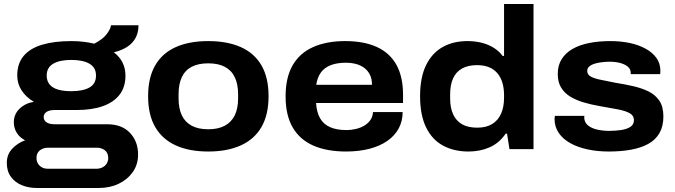

<svg xmlns="http://www.w3.org/2000/svg" viewBox="-20 -744 3369 958"><path d="M164 194Q124 194 90 180.5Q56 167 35 139Q14 111 14 69Q14 27 40.5 -1.5Q67 -30 105 -44Q78 -58 63.5 -81.5Q49 -105 49 -134Q49 -174 77.5 -201.5Q106 -229 149 -236Q110 -259 88 -292.5Q66 -326 66 -367Q66 -427 98 -465Q130 -503 190.5 -521Q251 -539 336 -539Q368 -539 397 -535.5Q426 -532 450 -526Q493 -548 512.5 -574Q532 -600 534 -618H671Q671 -581 656 -554Q641 -527 613.5 -509.5Q586 -492 548 -483Q576 -462 591 -432.5Q606 -403 606 -367Q606 -310 577 -272Q548 -234 493.5 -214.5Q439 -195 361 -195H253Q226 -195 212 -185.5Q198 -176 198 -160Q198 -144 211.5 -134Q225 -124 254 -124H515Q588 -124 628.5 -81Q669 -38 669 27Q669 77 642.5 114.5Q616 152 572 173Q528 194 472 194ZM218 98H460Q477 98 490.5 91.5Q504 85 512 72.5Q520 60 520 45Q520 19 503.5 6Q487 -7 463 -7H220Q195 -7 178.5 6.5Q162 20 162 44Q162 68 178 83Q194 98 218 98ZM336 -289Q394 -289 426.5 -307.5Q459 -326 459 -367Q459 -407 426.5 -426Q394 -445 336 -445Q278 -445 245.5 -426Q213 -407 213 -367Q213 -340 227.5 -322.5Q242 -305 269.5 -297Q297 -289 336 -289Z M1019 12Q924 12 857 -18.5Q790 -49 754.5 -110Q719 -171 719 -264Q719 -357 754.5 -418Q790 -479 857 -509Q924 -539 1019 -539Q1114 -539 1181.5 -509Q1249 -479 1284.5 -418Q1320 -357 1320 -264Q1320 -171 1284.5 -110Q1249 -49 1181.5 -18.5Q1114 12 1019 12ZM1019 -99Q1069 -99 1102 -117Q1135 -135 1151.5 -169Q1168 -203 1168 -253V-274Q1168 -324 1151.5 -358.5Q1135 -393 1102 -410.5Q1069 -428 1019 -428Q969 -428 936 -410.5Q903 -393 887 -358.5Q871 -324 871 -274V-253Q871 -203 887 -169Q903 -135 936 -117Q969 -99 1019 -99Z M1707 12Q1611 12 1543.5 -17.5Q1476 -47 1440.5 -108Q1405 -169 1405 -263Q1405 -357 1440 -418Q1475 -479 1542 -509Q1609 -539 1702 -539Q1796 -539 1860.5 -509.5Q1925 -480 1958 -420.5Q1991 -361 1991 -271V-230H1557Q1560 -184 1577 -154Q1594 -124 1627 -109.5Q1660 -95 1709 -95Q1732 -95 1755.5 -100.5Q1779 -106 1797.5 -117Q1816 -128 1828 -145Q1840 -162 1841 -185H1989Q1989 -139 1969 -102.5Q1949 -66 1912 -40.5Q1875 -15 1823 -1.5Q1771 12 1707 12ZM1558 -321H1836Q1836 -350 1826 -370.5Q1816 -391 1798.5 -404.5Q1781 -418 1757.5 -424.5Q1734 -431 1705 -431Q1662 -431 1630.5 -419Q1599 -407 1581 -382Q1563 -357 1558 -321Z M2318 12Q2245 12 2190.5 -17.5Q2136 -47 2106 -108.5Q2076 -170 2076 -264Q2076 -358 2106 -419Q2136 -480 2189 -509.5Q2242 -539 2312 -539Q2349 -539 2382 -531Q2415 -523 2442 -506.5Q2469 -490 2488 -465H2495V-724H2642V0H2522L2510 -77H2503Q2471 -30 2423 -9Q2375 12 2318 12ZM2361 -107Q2406 -107 2435.5 -125Q2465 -143 2480 -176.5Q2495 -210 2495 -256V-269Q2495 -304 2486.5 -332Q2478 -360 2461 -379.5Q2444 -399 2419 -409Q2394 -419 2360 -419Q2315 -419 2285 -402Q2255 -385 2240.5 -352.5Q2226 -320 2226 -273V-253Q2226 -206 2241 -173.5Q2256 -141 2285.5 -124Q2315 -107 2361 -107Z M3018 12Q2961 12 2912 1.5Q2863 -9 2826 -29.5Q2789 -50 2768 -80.5Q2747 -111 2747 -151Q2747 -155 2747.5 -159Q2748 -163 2749 -166H2896Q2896 -165 2895.5 -162Q2895 -159 2895 -157Q2896 -133 2913.5 -118.5Q2931 -104 2959.5 -97.5Q2988 -91 3020 -91Q3049 -91 3077.5 -95Q3106 -99 3124.5 -110.5Q3143 -122 3143 -144Q3143 -168 3120.5 -180Q3098 -192 3059 -199Q3020 -206 2970 -215Q2930 -222 2892.5 -233Q2855 -244 2826 -261.5Q2797 -279 2780 -306.5Q2763 -334 2763 -375Q2763 -418 2782.5 -449Q2802 -480 2837 -500Q2872 -520 2920 -529.5Q2968 -539 3025 -539Q3077 -539 3122 -529.5Q3167 -520 3201.5 -501Q3236 -482 3255.5 -454.5Q3275 -427 3275 -391Q3275 -386 3274.5 -381Q3274 -376 3274 -374H3127V-380Q3127 -399 3113 -411Q3099 -423 3075.5 -429.5Q3052 -436 3022 -436Q3006 -436 2986.5 -434Q2967 -432 2949.5 -427Q2932 -422 2921 -413Q2910 -404 2910 -390Q2910 -371 2929.5 -361Q2949 -351 2981.5 -345Q3014 -339 3051 -331Q3095 -324 3137.5 -314.5Q3180 -305 3214.5 -288.5Q3249 -272 3269.5 -242Q3290 -212 3290 -163Q3290 -114 3270.5 -80Q3251 -46 3214.5 -26Q3178 -6 3128 3Q3078 12 3018 12Z"/></svg>

Font: Archivo SemiExpanded
Style: Bold
Weight: 700
Width: 6
Designer: Hector Gatti
Foundry: Omnibus-Type
Version: Version 2.001